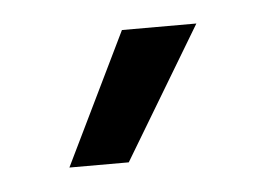

<svg xmlns="http://www.w3.org/2000/svg" viewBox="-27 -914 282 203"><g transform="rotate(-5 113.5 -813.0)"><path d="M108 -883H187L103 -743H40Z"/></g></svg>

Font: Mona Sans Condensed
Style: Regular
Weight: 400
Width: 3
Designer: Deni Anggara
Foundry: GitHub
Version: Version 2.000